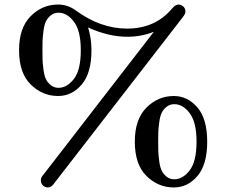

<svg xmlns="http://www.w3.org/2000/svg" viewBox="-20 -770 998 846"><path d="M64 -549Q64 -647 115 -698.5Q166 -750 236 -750Q278 -750 314 -724Q423 -644 540 -644Q663 -644 737 -731Q752 -750 767 -750Q778 -750 787.5 -741.5Q797 -733 797 -719Q797 -709 786 -695L217 40Q206 56 191 56Q178 56 169 47Q160 38 160 25Q160 11 171 0L658 -630Q603 -608 541 -608Q458 -608 368 -649Q383 -602 383 -548Q383 -448 340 -397.5Q297 -347 236 -347Q167 -347 115.5 -397.5Q64 -448 64 -549ZM167 -548Q167 -522 167.5 -506.5Q168 -491 171.5 -464Q175 -437 182 -422Q189 -407 203.5 -395Q218 -383 238 -383Q275 -383 305.5 -422Q336 -461 336 -549Q336 -634 306 -674Q276 -714 238 -714Q218 -714 203.5 -702Q189 -690 182 -675Q175 -660 171.5 -633Q168 -606 167.5 -590.5Q167 -575 167 -548ZM574 -146Q574 -244 625 -295.5Q676 -347 746 -347Q806 -347 849.5 -297Q893 -247 893 -145Q893 -45 850 5.5Q807 56 746 56Q677 56 625.5 5.5Q574 -45 574 -146ZM677 -145Q677 -119 677.5 -103.5Q678 -88 681.5 -61Q685 -34 692 -19Q699 -4 713.5 8Q728 20 748 20Q785 20 815.5 -19Q846 -58 846 -146Q846 -231 816 -271Q786 -311 748 -311Q728 -311 713.5 -299Q699 -287 692 -272Q685 -257 681.5 -230Q678 -203 677.5 -187.5Q677 -172 677 -145Z"/></svg>

Font: CMU Serif
Style: Bold
Weight: 700
Version: Version 0.7.0